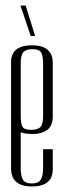

<svg xmlns="http://www.w3.org/2000/svg" viewBox="-20 -670 232 695"><path d="M20 -444Q20 -506 95.5 -506Q171 -506 171 -442V-246Q170 -213 150 -199Q130 -185 100 -185Q70 -185 55 -191V-62Q55 -33 63 -19.5Q71 -6 95 -6Q119 -6 127.5 -19.5Q136 -33 136 -62V-130H171V-58Q171 5 95.5 5Q20 5 20 -61ZM55 -253Q55 -222 61.5 -211Q68 -200 92.5 -200Q117 -200 126.5 -210.5Q136 -221 136 -250V-439Q136 -468 129 -480Q122 -492 98 -492Q74 -492 64.5 -481Q55 -470 55 -441ZM73 -650 107 -540H91L54 -650Z"/></svg>

Font: Dorsa
Style: Regular
Weight: 400
Version: Version 1.002